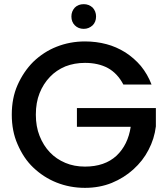

<svg xmlns="http://www.w3.org/2000/svg" viewBox="-20 -905 813 931"><path d="M392.1 -704.1Q446.3 -704.1 496.1 -690.9Q543 -678.7 587.9 -650.9Q630.9 -623 663.1 -585Q695.8 -544.9 714.8 -495.1H578.1Q549.8 -549.3 502.9 -575.2Q456.1 -600.1 392.1 -600.1Q340.8 -600.1 296.9 -583Q252.9 -564.5 222.2 -532.2Q189.9 -498.5 171.9 -453.1Q153.8 -407.7 153.8 -349.1Q153.8 -291.5 171.9 -246.1Q190.4 -199.2 222.2 -166Q252.9 -133.8 296.9 -115.2Q339.4 -97.2 392.1 -97.2Q487.8 -97.2 544.9 -149.9Q600.6 -202.6 613.8 -290H353V-380.9H735.8V-292Q728.5 -231.9 700.2 -178.2Q673.3 -125.5 626 -83Q581.1 -42.5 522 -18.1Q462.4 5.9 392.1 5.9Q318.8 5.9 253.9 -20Q191.4 -44.9 141.1 -92.8Q94.7 -136.7 64.9 -206.1Q37.1 -269 37.1 -349.1Q37.1 -429.2 64.9 -492.2Q94.2 -558.1 141.1 -605Q191.9 -653.8 253.9 -678.2Q318.8 -704.1 392.1 -704.1ZM326.2 -825.2Q326.2 -850.1 342.8 -868.2Q359.4 -884.8 386.2 -884.8Q411.1 -884.8 429.2 -868.2Q445.8 -850.1 445.8 -825.2Q445.8 -798.8 429.2 -782.2Q410.6 -765.1 386.2 -765.1Q359.9 -765.1 342.8 -782.2Q326.2 -798.8 326.2 -825.2Z"/></svg>

Font: PoppinsZ Medium
Style: Regular
Weight: 500
Designer: Ninad Kale (Devanagari), Jonny Pinhorn (Latin)
Foundry: Indian Type Foundry
Version: Version 3.002;FEAKit 1.0